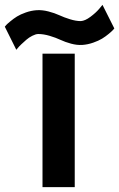

<svg xmlns="http://www.w3.org/2000/svg" viewBox="-117 -771 491 791"><path d="M58.1 -549.8H190.9V0H58.1ZM305.2 -751 354 -653.8Q352.1 -651.4 348.1 -647Q344.2 -642.6 331.1 -631.6Q317.9 -620.6 303.5 -611.8Q289.1 -603 266.8 -595.2Q244.6 -587.4 222.2 -585.9Q200.2 -584.5 175.8 -591.1Q151.4 -597.7 132.3 -606.7Q113.3 -615.7 87.9 -623.3Q62.5 -630.9 40 -630.9Q29.3 -630.4 15.9 -623.5Q2.4 -616.7 -8.5 -607.2Q-19.5 -597.7 -29.3 -588.4Q-39.1 -579.1 -44.4 -572.3L-49.8 -565.9L-97.2 -661.1Q-95.2 -663.6 -91.3 -668Q-87.4 -672.4 -74.2 -683.3Q-61 -694.3 -46.9 -703.1Q-32.7 -711.9 -10.5 -719.7Q11.7 -727.5 34.2 -729Q56.6 -730.5 82.3 -723.9Q107.9 -717.3 127.4 -708.3Q147 -699.2 171.4 -691.7Q195.8 -684.1 215.8 -684.1Q233.4 -685.1 255.6 -701.7Q277.8 -718.3 291.5 -734.4Z"/></svg>

Font: Junction Bold
Style: Bold
Weight: 700
Designer: Caroline Hadilaksono
Foundry: Caroline Hadilaksono
Version: Version 001.001